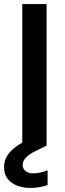

<svg xmlns="http://www.w3.org/2000/svg" viewBox="-37 -720 323 948"><path d="M73 0V-700H193V0ZM113 208Q79 208 49 197Q19 186 1 163.5Q-17 141 -17 105Q-17 78 -4.5 54.5Q8 31 37.5 7.5Q67 -16 118 -38L166 -58L193 -1L140 25Q104 43 89.5 59.5Q75 76 75 94Q75 114 89.5 125Q104 136 128 136Q143 136 161.5 132Q180 128 198 121V194Q180 200 158 204Q136 208 113 208Z"/></svg>

Font: DM Sans 11pt SemiBold
Style: Regular
Weight: 600
Version: Version 4.004;gftools[0.9.30]